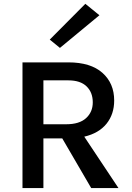

<svg xmlns="http://www.w3.org/2000/svg" viewBox="-20 -962 675 982"><path d="M95 0V-643H329.5Q443.5 -643 503.8 -589.5Q564 -536 564 -448Q564 -378 524.8 -329.2Q485.5 -280.5 411 -263L586 0H446.5L298.5 -254H202V0ZM202 -326.5H319Q386 -326.5 420.2 -357.8Q454.5 -389 454.5 -438.5Q454.5 -489.5 422.8 -520.2Q391 -551 329.5 -551H202ZM286.5 -717 234.5 -759.5 416.5 -942.5 488.5 -884Z"/></svg>

Font: Karla SemiBold
Style: Regular
Weight: 600
Designer: Jonathan Pinhorn
Version: Version 2.004; ttfautohint (v1.8.4.7-5d5b);gftools[0.9.33]